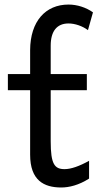

<svg xmlns="http://www.w3.org/2000/svg" viewBox="-20 -811 448 843"><path d="M361.3 -485.8H202.6V-610.4C202.6 -674.3 230 -708 280.8 -708C309.1 -708 341.8 -696.8 366.2 -678.7L388.2 -756.8C357.9 -778.3 318.8 -791 280.8 -791C180.2 -791 112.8 -717.8 112.3 -590.8V-485.8H14.6V-415H112.3V-131.8C112.3 -19 172.9 12.2 249 12.2C283.2 12.2 326.2 2 371.1 -26.9V-105C328.1 -81.1 291.5 -68.4 263.7 -68.4C219.7 -68.4 202.6 -89.8 202.6 -190.4V-415H361.3Z"/></svg>

Font: Andika
Style: Regular
Weight: 400
Designer: Victor Gaultney, Annie Olsen, Julie Remington, Don Collingsworth, Eric Hays
Foundry: SIL International
Version: Version 1.000